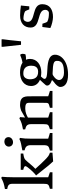

<svg xmlns="http://www.w3.org/2000/svg" viewBox="942 -1785 1088 3012"><g transform="rotate(-90 1486.0 -279.0)"><path d="M29.8 0H289.6V-40L211.4 -66.9V-439.5C211.4 -559.1 209.5 -701.7 218.8 -793L200.7 -803.2C128.4 -767.1 115.7 -762.7 26.9 -745.6V-710C69.3 -699.7 108.9 -698.2 108.9 -628.4V-142.6C108.9 -64 98.1 -58.6 29.8 -40ZM239.3 -257.3 397 -60.1 460 10.7 597.2 0V-40C581.1 -44.9 558.1 -55.2 544.9 -64C479.5 -112.3 343.3 -268.1 343.3 -268.1C390.6 -309.6 441.9 -381.3 481.9 -421.4C499.5 -439 513.7 -446.8 583 -458V-498H328.6V-458C352.5 -453.1 385.7 -443.8 385.7 -423.8C385.7 -399.9 284.2 -286.1 239.3 -257.3Z M629.4 0H905.8V-40L816.9 -66.9V-345.2C816.9 -409.7 819.3 -456.5 828.6 -509.3L810.5 -518.6C764.2 -494.6 722.2 -489.7 633.3 -472.7V-437.5C674.8 -426.8 714.4 -413.1 714.4 -344.2V-142.6C714.4 -64 698.2 -58.6 629.4 -40ZM760.3 -618.7C802.2 -618.7 840.8 -647.5 840.8 -689.9C840.8 -729 810.5 -754.4 773.4 -754.4C718.3 -754.4 691.9 -717.8 691.9 -685.1C691.9 -648.9 718.8 -618.7 760.3 -618.7Z M965.3 0H1231.4V-40L1147 -66.9V-384.3C1175.8 -402.3 1230 -426.8 1284.7 -426.8C1335.9 -426.8 1354.5 -420.9 1369.6 -406.2C1375 -400.4 1378.9 -386.7 1378.9 -373.5V-143.6C1378.9 -54.7 1381.8 -63.5 1301.3 -40V0H1565.4V-40C1546.4 -43.9 1481.9 -66.9 1481.9 -66.9L1481.4 -318.4C1481 -416 1493.2 -508.8 1344.2 -508.8C1307.6 -508.8 1268.1 -494.1 1255.4 -490.7C1205.1 -462.4 1148.4 -430.2 1148.4 -430.2L1154.8 -508.3L1135.3 -518.6C1062.5 -482.4 1051.8 -480 962.4 -462.9V-427.7C1003.9 -417 1044.4 -407.7 1044.4 -338.4V-142.6C1044.4 -65.4 1037.1 -62 965.3 -40Z M1649.9 -76.2C1651.9 -52.2 1678.2 -32.7 1696.8 -24.9C1711.4 -19 1714.8 -15.6 1729.5 -11.2C1734.4 -9.3 1736.8 -6.3 1731.9 -1C1715.3 17.6 1695.8 27.8 1678.7 43C1647.5 70.8 1630.4 99.1 1628.4 113.3C1627.4 119.1 1627.4 127.9 1628.9 138.7C1637.7 194.8 1685.1 244.6 1822.3 244.6C2049.3 244.6 2139.6 120.1 2133.8 34.7C2126.5 -72.3 1979 -76.7 1865.2 -82.5C1823.2 -85.4 1758.8 -87.9 1754.4 -122.1C1752 -139.6 1775.9 -163.6 1792.5 -181.2C1813 -178.2 1835 -175.3 1857.9 -175.3C1973.6 -175.3 2067.9 -240.7 2067.9 -353C2067.9 -376.5 2063.5 -397.5 2055.2 -415.5C2082 -414.6 2109.9 -415 2138.2 -422.9C2144 -432.6 2147.9 -449.7 2147.9 -470.2C2147.9 -480.5 2143.6 -496.1 2131.8 -507.3C2090.3 -489.7 2052.2 -476.6 2008.8 -470.2C1971.2 -496.1 1917.5 -508.8 1853 -508.8C1736.8 -508.8 1642.6 -445.8 1642.6 -335.4C1642.6 -267.1 1681.2 -221.2 1739.7 -196.8C1708 -165 1682.6 -133.8 1656.2 -104.5C1650.4 -97.2 1648.9 -84 1649.9 -76.2ZM1875.5 -225.1C1774.9 -220.2 1748.5 -282.2 1748.5 -352.1C1748.5 -400.9 1770 -454.1 1830.1 -457C1930.2 -461.9 1961.4 -401.9 1961.4 -332C1961.4 -284.2 1945.3 -228.5 1875.5 -225.1ZM1796.4 18.1C1806.6 10.7 1816.4 1 1841.3 2C2010.7 6.8 2034.7 23.4 2037.1 68.4C2041.5 156.7 1970.2 180.7 1849.1 180.7C1738.8 180.7 1689.9 90.8 1796.4 18.1Z M2289.1 -493.2H2344.2C2356.9 -617.2 2366.7 -719.7 2376.5 -780.8L2374.5 -798.3H2259.3L2257.3 -780.8C2265.6 -719.7 2275.4 -617.7 2289.1 -493.2Z M2552.2 -33.2C2597.7 -10.7 2675.3 8.3 2724.6 8.3C2835.9 8.3 2926.3 -38.6 2926.3 -160.6C2926.3 -330.1 2648.9 -258.3 2648.9 -386.7C2648.9 -417.5 2668.9 -455.1 2700.7 -455.1C2736.8 -455.1 2776.4 -446.8 2803.7 -435.1C2817.4 -429.2 2822.8 -419.4 2830.1 -400.4L2844.7 -363.8H2892.6L2905.3 -495.1C2852.1 -502.4 2803.2 -507.8 2749.5 -507.8C2627 -507.8 2559.6 -443.8 2559.6 -342.8C2559.6 -177.2 2837.9 -248 2837.9 -112.3C2837.9 -83 2818.8 -55.7 2788.6 -55.7C2738.8 -55.7 2698.7 -59.1 2656.2 -78.6C2651.4 -81.5 2645 -85 2638.2 -104.5L2619.6 -157.7L2568.8 -158.7Z"/></g></svg>

Font: Donegal One
Style: Regular
Weight: 400
Designer: Gary Lonergan
Foundry: Sorkin Type Co.
Version: Version 1.004